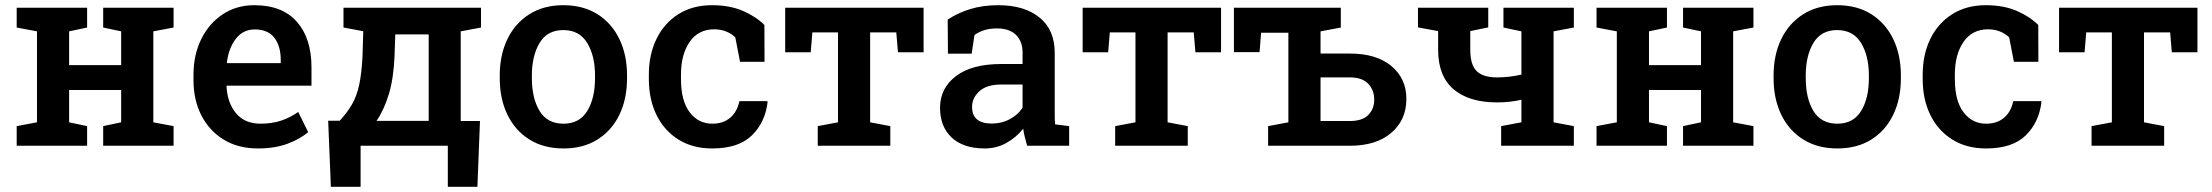

<svg xmlns="http://www.w3.org/2000/svg" viewBox="-20 -558 8466 735"><path d="M43.9 0V-75.2L121.6 -89.8V-438L43.9 -452.6V-528.3H313.5V-452.6L244.6 -438V-308.6H443.8V-438L375 -452.6V-528.3H644.5V-452.6L566.9 -438V-89.8L644.5 -75.2V0H375V-75.2L443.8 -89.8V-213.4H244.6V-89.8L313.5 -75.2V0Z M967.3 10.3Q892.1 10.3 836.9 -23.2Q781.7 -56.6 751.2 -115.7Q720.7 -174.8 720.7 -251V-271.5Q720.7 -348.6 750.7 -408.9Q780.8 -469.2 833.3 -503.7Q885.7 -538.1 953.6 -538.1Q1060.5 -538.1 1116.5 -474.6Q1172.4 -411.1 1172.4 -300.3V-230H848.1L847.2 -227.5Q850.1 -165 883.3 -124.8Q916.5 -84.5 978 -84.5Q1021 -84.5 1056.2 -96.2Q1091.3 -107.9 1121.6 -129.4L1159.7 -52.2Q1128.4 -25.4 1080.3 -7.6Q1032.2 10.3 967.3 10.3ZM850.1 -316.4H1054.7V-329.1Q1054.7 -380.9 1030.5 -413.1Q1006.3 -445.3 955.1 -445.3Q910.2 -445.3 882.6 -409.2Q855 -373 848.6 -318.8Z M1246.6 157.2 1236.3 -95.7H1280.3Q1310.1 -127.9 1328.1 -159.7Q1346.2 -191.4 1355.2 -234.1Q1364.3 -276.9 1367.7 -341.3L1370.6 -438.5L1294.9 -452.6V-528.3H1821.3V-452.6L1743.7 -438V-94.7H1817.4L1807.6 157.2H1694.3V0H1360.4V157.2ZM1421.4 -95.2H1621.1V-426.3H1493.2L1490.2 -341.3Q1486.8 -258.8 1468.8 -198.5Q1450.7 -138.2 1421.4 -95.2Z M2137.2 10.3Q2061 10.3 2006.3 -24.2Q1951.7 -58.6 1922.4 -119.1Q1893.1 -179.7 1893.1 -258.8V-269Q1893.1 -347.7 1922.4 -408.2Q1951.7 -468.8 2006.3 -503.4Q2061 -538.1 2136.2 -538.1Q2212.4 -538.1 2267.1 -503.7Q2321.8 -469.2 2351.1 -408.4Q2380.4 -347.7 2380.4 -269V-258.8Q2380.4 -179.2 2351.1 -118.7Q2321.8 -58.1 2267.3 -23.9Q2212.9 10.3 2137.2 10.3ZM2137.2 -84.5Q2198.2 -84.5 2228 -133.1Q2257.8 -181.6 2257.8 -258.8V-269Q2257.8 -344.7 2227.8 -393.8Q2197.8 -442.9 2136.2 -442.9Q2075.2 -442.9 2045.7 -393.8Q2016.1 -344.7 2016.1 -269V-258.8Q2016.1 -181.6 2045.7 -133.1Q2075.2 -84.5 2137.2 -84.5Z M2706.1 10.3Q2631.8 10.3 2577.4 -23.7Q2522.9 -57.6 2493.4 -117.4Q2463.9 -177.2 2463.9 -255.4V-272.5Q2463.9 -349.1 2493.2 -409.2Q2522.5 -469.2 2576.9 -503.7Q2631.3 -538.1 2705.6 -538.1Q2773.4 -538.1 2823.7 -516.4Q2874 -494.6 2906.2 -462.4L2906.7 -321.3H2813L2794.9 -414.6Q2781.2 -428.7 2760.3 -437.3Q2739.3 -445.8 2714.4 -445.8Q2653.3 -445.8 2620.1 -397.7Q2586.9 -349.6 2586.9 -272.5V-255.4Q2586.9 -171.4 2620.4 -127.9Q2653.8 -84.5 2706.5 -84.5Q2748.5 -84.5 2775.4 -107.4Q2802.2 -130.4 2810.5 -170.9H2917L2918.5 -168Q2909.7 -90.3 2858.6 -40Q2807.6 10.3 2706.1 10.3Z M3110.4 0V-75.2L3188 -89.8V-434.1H3089.8L3083.5 -357.9H2985.8V-528.3H3515.6V-357.9H3417.5L3411.1 -434.1H3311V-89.8L3388.2 -75.2V0Z M3749 10.3Q3668.5 10.3 3623.5 -31.2Q3578.6 -72.8 3578.6 -145.5Q3578.6 -220.2 3639.4 -266.6Q3700.2 -313 3814 -313H3894.5V-357.4Q3894.5 -399.4 3869.4 -424.3Q3844.2 -449.2 3796.4 -449.2Q3769 -449.2 3748 -442.6Q3727.1 -436 3710.4 -423.8L3699.7 -352.5H3608.9L3607.9 -482.9Q3646.5 -508.8 3694.6 -523.4Q3742.7 -538.1 3801.3 -538.1Q3901.9 -538.1 3959.7 -490.7Q4017.6 -443.4 4017.6 -356V-123Q4017.6 -112.3 4017.8 -102.3Q4018.1 -92.3 4019 -82L4072.8 -75.2V0H3912.1Q3907.2 -17.1 3903.1 -33.2Q3898.9 -49.3 3897 -65.4Q3870.6 -32.2 3833 -11Q3795.4 10.3 3749 10.3ZM3776.9 -85Q3814.5 -85 3846.4 -102.3Q3878.4 -119.6 3894.5 -146V-234.4H3812.5Q3757.3 -234.4 3729.2 -208.7Q3701.2 -183.1 3701.2 -148.9Q3701.2 -85 3776.9 -85Z M4249 0V-75.2L4326.7 -89.8V-434.1H4228.5L4222.2 -357.9H4124.5V-528.3H4654.3V-357.9H4556.2L4549.8 -434.1H4449.7V-89.8L4526.9 -75.2V0Z M4834.5 0V-75.2L4912.1 -89.8V-432.6H4807.6L4801.8 -358.4H4703.6V-528.3H5112.8V-452.6L5035.2 -438V-353H5147.5Q5249 -353 5306.4 -305.2Q5363.8 -257.3 5363.8 -179.2Q5363.8 -99.1 5306.2 -49.6Q5248.5 0 5147.5 0ZM5035.2 -94.7H5147.5Q5194.8 -94.7 5217.8 -117.7Q5240.7 -140.6 5240.7 -176.8Q5240.7 -212.9 5217.8 -237.3Q5194.8 -261.7 5147.5 -261.7H5035.2Z M5726.6 0V-75.2L5804.2 -89.8V-176.3Q5782.2 -170.9 5758.5 -168.5Q5734.9 -166 5710.4 -166Q5604 -166 5544.7 -216.1Q5485.4 -266.1 5485.4 -367.2V-439L5408.2 -453.1V-528.3H5677.2V-453.1L5608.4 -439V-367.2Q5608.4 -310.1 5632.8 -285.9Q5657.2 -261.7 5710.4 -261.7Q5758.8 -261.7 5804.2 -272.5V-438L5735.4 -452.6V-528.3H6004.9V-452.6L5927.2 -438V-89.8L6004.9 -75.2V0Z M6091.8 0V-75.2L6169.4 -89.8V-438L6091.8 -452.6V-528.3H6361.3V-452.6L6292.5 -438V-308.6H6491.7V-438L6422.9 -452.6V-528.3H6692.4V-452.6L6614.7 -438V-89.8L6692.4 -75.2V0H6422.9V-75.2L6491.7 -89.8V-213.4H6292.5V-89.8L6361.3 -75.2V0Z M7013.7 10.3Q6937.5 10.3 6882.8 -24.2Q6828.1 -58.6 6798.8 -119.1Q6769.5 -179.7 6769.5 -258.8V-269Q6769.5 -347.7 6798.8 -408.2Q6828.1 -468.8 6882.8 -503.4Q6937.5 -538.1 7012.7 -538.1Q7088.9 -538.1 7143.6 -503.7Q7198.2 -469.2 7227.5 -408.4Q7256.8 -347.7 7256.8 -269V-258.8Q7256.8 -179.2 7227.5 -118.7Q7198.2 -58.1 7143.8 -23.9Q7089.4 10.3 7013.7 10.3ZM7013.7 -84.5Q7074.7 -84.5 7104.5 -133.1Q7134.3 -181.6 7134.3 -258.8V-269Q7134.3 -344.7 7104.2 -393.8Q7074.2 -442.9 7012.7 -442.9Q6951.7 -442.9 6922.1 -393.8Q6892.6 -344.7 6892.6 -269V-258.8Q6892.6 -181.6 6922.1 -133.1Q6951.7 -84.5 7013.7 -84.5Z M7582.5 10.3Q7508.3 10.3 7453.9 -23.7Q7399.4 -57.6 7369.9 -117.4Q7340.3 -177.2 7340.3 -255.4V-272.5Q7340.3 -349.1 7369.6 -409.2Q7398.9 -469.2 7453.4 -503.7Q7507.8 -538.1 7582 -538.1Q7649.9 -538.1 7700.2 -516.4Q7750.5 -494.6 7782.7 -462.4L7783.2 -321.3H7689.5L7671.4 -414.6Q7657.7 -428.7 7636.7 -437.3Q7615.7 -445.8 7590.8 -445.8Q7529.8 -445.8 7496.6 -397.7Q7463.4 -349.6 7463.4 -272.5V-255.4Q7463.4 -171.4 7496.8 -127.9Q7530.3 -84.5 7583 -84.5Q7625 -84.5 7651.9 -107.4Q7678.7 -130.4 7687 -170.9H7793.5L7794.9 -168Q7786.1 -90.3 7735.1 -40Q7684.1 10.3 7582.5 10.3Z M7986.8 0V-75.2L8064.5 -89.8V-434.1H7966.3L7960 -357.9H7862.3V-528.3H8392.1V-357.9H8293.9L8287.6 -434.1H8187.5V-89.8L8264.6 -75.2V0Z"/></svg>

Font: Roboto Slab Medium
Style: Regular
Weight: 500
Designer: Google
Version: Version 2.001; ttfautohint (v1.8.3)